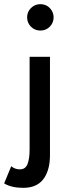

<svg xmlns="http://www.w3.org/2000/svg" viewBox="-87 -684 326 924"><path d="M107 -537Q80.5 -537 62 -555.5Q43.5 -574 43.5 -600.5Q43.5 -627 62.2 -645.5Q81 -664 107 -664Q135 -664 153 -645Q171 -626 171 -600.5Q171 -574.5 152.8 -555.8Q134.5 -537 107 -537ZM25.5 220Q-31 220 -65.5 199.5L-67 198.5L-33 116Q-15.5 131 8.5 131Q35.5 131 45.5 105.5Q55.5 80 55.5 36V-410.5H153.5V63Q153.5 127.5 128 169Q96.5 220 25.5 220Z"/></svg>

Font: Lucymar Sans Medium
Style: Regular
Weight: 500
Foundry: The League of Moveable Type (original font) / Main changes by Cristiano Sobral with portions from Mirco Monsees
Version: Version 2.001;August 30, 2020;FontCreator 13.0.0.2681 64-bit